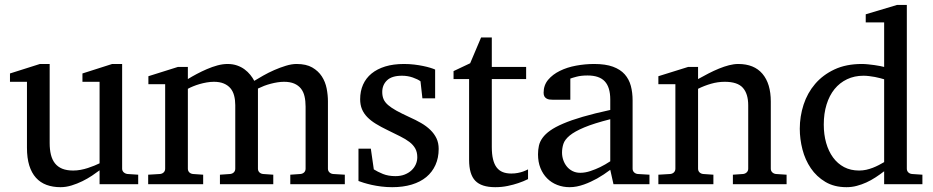

<svg xmlns="http://www.w3.org/2000/svg" viewBox="-20 -757 3836 789"><path d="M389.2 0V-57.1Q376.5 -47.4 358.2 -35.2Q339.8 -22.9 318.6 -12.5Q297.4 -2 274.2 5.1Q251 12.2 229 12.2Q196.8 12.2 171.1 2.7Q145.5 -6.8 127.7 -26.6Q109.9 -46.4 100.3 -76.9Q90.8 -107.4 90.8 -149.9V-420.9H21V-455.1L144 -494.1H184.1V-168.9Q184.1 -142.6 189.2 -121.6Q194.3 -100.6 205.8 -85.9Q217.3 -71.3 235.8 -63.7Q254.4 -56.2 280.8 -56.2Q295.9 -56.2 311.5 -59.1Q327.1 -62 341.3 -66.7Q355.5 -71.3 367.9 -76.4Q380.4 -81.5 389.2 -85.9V-420.9H318.8V-455.1L440.9 -494.1H481.9V-64Q481.9 -54.7 488.5 -48.8Q495.1 -43 503.9 -42L547.9 -39.1V0Z M1172.9 0V-39.1L1214.8 -42Q1224.1 -43 1230 -48.8Q1235.8 -54.7 1235.8 -64V-318.8Q1235.8 -342.3 1231.4 -361.1Q1227.1 -379.9 1216.6 -393.1Q1206.1 -406.2 1189 -413.6Q1171.9 -420.9 1147 -420.9Q1134.3 -420.9 1120.4 -418.7Q1106.4 -416.5 1092.5 -412.8Q1078.6 -409.2 1065.2 -404.1Q1051.8 -398.9 1040 -393.1V-64Q1040 -54.7 1045.9 -48.8Q1051.8 -43 1061 -42L1103 -39.1V0H883.8V-39.1L925.8 -42Q935.1 -43 940.9 -48.8Q946.8 -54.7 946.8 -64V-325.2Q946.8 -346.2 942.1 -364Q937.5 -381.8 927 -394.3Q916.5 -406.7 899.7 -413.8Q882.8 -420.9 858.9 -420.9Q844.7 -420.9 829.3 -418.2Q814 -415.5 799.8 -411.4Q785.6 -407.2 773.2 -402.1Q760.7 -397 752 -392.1V-64Q752 -54.7 757.8 -48.8Q763.7 -43 772.9 -42L814.9 -39.1V0H588.9V-39.1L637.7 -42Q647 -43 652.8 -48.8Q658.7 -54.7 658.7 -64V-411.1H589.8V-443.8L710.9 -481.9H752V-432.1Q768.6 -442.4 788.8 -453.1Q809.1 -463.9 830.6 -473.1Q852.1 -482.4 873.8 -488.3Q895.5 -494.1 915 -494.1Q936.5 -494.1 954.1 -488Q971.7 -481.9 985.1 -471.9Q998.5 -461.9 1008.5 -449.5Q1018.6 -437 1024.9 -424.8Q1040 -434.1 1061.5 -446.3Q1083 -458.5 1106.9 -469Q1130.9 -479.5 1154.8 -486.8Q1178.7 -494.1 1198.7 -494.1Q1238.3 -494.1 1263.2 -479.7Q1288.1 -465.3 1302.5 -443.1Q1316.9 -420.9 1322.3 -393.6Q1327.6 -366.2 1327.6 -340.8V-64Q1327.6 -54.7 1333.7 -48.8Q1339.8 -43 1348.6 -42L1397 -39.1V0Z M1782.7 -145Q1782.7 -108.4 1769.5 -79.1Q1756.3 -49.8 1731.9 -29.5Q1707.5 -9.3 1671.9 1.5Q1636.2 12.2 1591.8 12.2Q1568.8 12.2 1547.1 9.5Q1525.4 6.8 1507.1 2.7Q1488.8 -1.5 1474.6 -5.9Q1460.4 -10.3 1453.1 -13.2V-146H1503.9L1516.1 -61Q1531.2 -51.3 1553.5 -42.2Q1575.7 -33.2 1605 -33.2Q1626.5 -33.2 1643.1 -39.8Q1659.7 -46.4 1671.1 -57.1Q1682.6 -67.9 1688.7 -81.8Q1694.8 -95.7 1694.8 -110.8Q1694.8 -131.8 1686.5 -146.7Q1678.2 -161.6 1662.6 -173.6Q1647 -185.5 1624.3 -196.8Q1601.6 -208 1572.8 -222.2Q1545.4 -235.4 1524.4 -248.3Q1503.4 -261.2 1489 -276.1Q1474.6 -291 1467.3 -308.8Q1460 -326.7 1460 -349.1Q1460 -382.3 1471.9 -409.2Q1483.9 -436 1506.8 -454.8Q1529.8 -473.6 1563.2 -483.9Q1596.7 -494.1 1640.1 -494.1Q1662.1 -494.1 1682.1 -491.7Q1702.1 -489.3 1718.8 -485.8Q1735.4 -482.4 1748 -478.5Q1760.7 -474.6 1768.1 -471.2V-353H1715.8L1708 -422.9Q1697.3 -431.2 1676.3 -438.5Q1655.3 -445.8 1631.8 -445.8Q1590.3 -445.8 1570.6 -427Q1550.8 -408.2 1550.8 -378.9Q1550.8 -361.8 1556.4 -349.1Q1562 -336.4 1575 -325.2Q1587.9 -314 1609.1 -302.2Q1630.4 -290.5 1662.1 -275.9Q1688.5 -264.2 1710.4 -251.5Q1732.4 -238.8 1748.5 -223.1Q1764.6 -207.5 1773.7 -188.5Q1782.7 -169.4 1782.7 -145Z M2149.9 -21Q2131.3 -11.7 2109.4 -4.4Q2090.8 2 2066.4 7.1Q2042 12.2 2015.1 12.2Q1958.5 12.2 1933.1 -14.2Q1907.7 -40.5 1907.7 -100.1V-432.1H1843.8V-464.8L1912.1 -497.1L1957 -603H2001V-481.9H2142.1V-432.1H2001V-152.8Q2001 -123 2006.1 -102.3Q2011.2 -81.5 2021.2 -68.6Q2031.2 -55.7 2046.1 -49.8Q2061 -43.9 2081.1 -43.9Q2095.7 -43.9 2108.2 -46.4Q2120.6 -48.8 2129.9 -52.2Q2140.6 -56.2 2149.9 -61Z M2487.8 -267.1Q2420.4 -250 2380.9 -233.4Q2341.3 -216.8 2321 -200Q2300.8 -183.1 2295.2 -165.8Q2289.6 -148.4 2289.6 -129.9Q2289.6 -114.3 2294.7 -99.4Q2299.8 -84.5 2309.3 -72.8Q2318.8 -61 2332.8 -54Q2346.7 -46.9 2364.7 -46.9Q2384.8 -46.9 2406.5 -54.2Q2428.2 -61.5 2446.3 -70.3Q2467.3 -80.6 2487.8 -94.2ZM2501 0 2487.8 -59.1Q2461.4 -39.1 2433.6 -23.4Q2421.4 -16.6 2407.7 -10.3Q2394 -3.9 2379.6 1.2Q2365.2 6.3 2350.3 9.3Q2335.4 12.2 2320.8 12.2Q2293.5 12.2 2269.8 2.9Q2246.1 -6.3 2228.5 -23.9Q2210.9 -41.5 2200.9 -66.4Q2190.9 -91.3 2190.9 -123Q2190.9 -141.6 2194.6 -158.2Q2198.2 -174.8 2209.5 -190.4Q2220.7 -206.1 2241 -220.5Q2261.2 -234.9 2294.2 -249Q2327.1 -263.2 2374.8 -277.1Q2422.4 -291 2487.8 -305.2V-348.1Q2487.8 -398.4 2465.3 -422.6Q2442.9 -446.8 2394.5 -446.8Q2368.2 -446.8 2349.6 -441.9Q2331.1 -437 2323.7 -434.1V-347.2H2251Q2244.1 -347.2 2237.5 -348.1Q2231 -349.1 2225.6 -352.3Q2220.2 -355.5 2217 -361.1Q2213.9 -366.7 2213.9 -376Q2213.9 -406.7 2232.4 -429Q2251 -451.2 2280.8 -465.8Q2310.5 -480.5 2347.7 -487.3Q2384.8 -494.1 2421.9 -494.1Q2468.3 -494.1 2498.8 -482.9Q2529.3 -471.7 2547.1 -451.7Q2564.9 -431.6 2572.3 -404.3Q2579.6 -377 2579.6 -344.2V-64Q2579.6 -54.7 2585.7 -48.8Q2591.8 -43 2600.6 -42L2648.9 -39.1V0Z M2991.7 0V-39.1L3033.7 -42Q3042.5 -43 3048.6 -48.8Q3054.7 -54.7 3054.7 -64V-324.2Q3054.7 -371.6 3032.7 -396.2Q3010.7 -420.9 2958.5 -420.9Q2929.7 -420.9 2901.9 -412.8Q2874 -404.8 2848.6 -392.1V-64Q2848.6 -54.7 2854.5 -48.8Q2860.4 -43 2869.6 -42L2911.6 -39.1V0H2685.5V-39.1L2734.4 -42Q2743.7 -43 2749.5 -48.8Q2755.4 -54.7 2755.4 -64V-411.1H2685.5V-443.8L2807.6 -481.9H2848.6V-432.1Q2869.6 -443.8 2891.4 -455.1Q2913.1 -466.3 2934.6 -475.1Q2956.1 -483.9 2976.1 -489Q2996.1 -494.1 3013.7 -494.1Q3079.1 -494.1 3113.3 -453.6Q3147.5 -413.1 3147.5 -339.8V-64Q3147.5 -54.7 3153.6 -48.8Q3159.7 -43 3168.5 -42L3212.4 -39.1V0Z M3613.3 -431.2Q3606.9 -433.1 3596.9 -435.8Q3586.9 -438.5 3575.4 -440.7Q3564 -442.9 3551.5 -444.3Q3539.1 -445.8 3528.3 -445.8Q3491.2 -445.8 3460.9 -431.4Q3430.7 -417 3409.4 -390.9Q3388.2 -364.7 3376.7 -327.6Q3365.2 -290.5 3365.2 -245.1Q3365.2 -204.1 3375 -169.7Q3384.8 -135.3 3403.3 -109.9Q3421.9 -84.5 3448.7 -70.3Q3475.6 -56.2 3510.3 -56.2Q3525.4 -56.2 3539.6 -59.3Q3553.7 -62.5 3566.9 -67.6Q3580.1 -72.8 3591.8 -78.9Q3603.5 -85 3613.3 -90.8ZM3613.3 0V-53.2Q3596.2 -40 3577.9 -28.1Q3559.6 -16.1 3540.3 -7.3Q3521 1.5 3500.7 6.8Q3480.5 12.2 3458.5 12.2Q3408.2 12.2 3371.8 -9.5Q3335.4 -31.2 3312 -65.7Q3288.6 -100.1 3277.6 -142.8Q3266.6 -185.5 3266.6 -228Q3266.6 -278.8 3282.2 -326.9Q3297.9 -375 3329.6 -412.1Q3361.3 -449.2 3409.2 -471.7Q3457 -494.1 3521.5 -494.1Q3533.2 -494.1 3546.9 -492.7Q3560.5 -491.2 3573.5 -489.5Q3586.4 -487.8 3596.9 -485.6Q3607.4 -483.4 3613.3 -481.9V-665H3537.6V-698.2L3666.5 -736.8H3706.5V-64Q3706.5 -54.7 3712.4 -48.8Q3718.3 -43 3727.5 -42L3770.5 -39.1V0Z"/></svg>

Font: BabelStone Ogham
Style: Regular
Weight: 400
Designer: Andrew West
Foundry: BabelStone
Version: Version 2.02 March 14, 2022